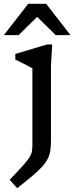

<svg xmlns="http://www.w3.org/2000/svg" viewBox="-53 -747 388 1002"><path d="M116 -390.5Q110.5 -394 95.2 -402Q80 -410 61.2 -419.2Q42.5 -428.5 27 -436V-465.5L192.5 -515H219.5L213 -405.5V-12Q213 17 209.5 39.5Q206 62 196 82Q186 102 166.2 123.5Q146.5 145 115 171.8Q83.5 198.5 36.5 235L-2.5 191Q40.5 146.5 64.5 119.8Q88.5 93 99.5 76Q110.5 59 113.2 44.5Q116 30 116 9.5ZM-33 -563.5 94 -727H188L315 -563.5H238L127.5 -672.5H154.5L44 -563.5Z"/></svg>

Font: Newsreader 7pt
Style: Regular
Weight: 400
Designer: Hugues Gentile
Foundry: Production Type
Version: Version 1.003